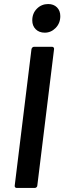

<svg xmlns="http://www.w3.org/2000/svg" viewBox="-20 -932 319 952"><path d="M53 -12 136 -688Q137 -693 140.5 -696.5Q144 -700 149 -700H238Q243 -700 246 -696.5Q249 -693 248 -688L165 -12Q165 -7 161 -3.5Q157 0 152 0H63Q58 0 55 -3.5Q52 -7 53 -12ZM140 -831Q140 -866 163 -889Q186 -912 219 -912Q246 -912 262.5 -895.5Q279 -879 279 -852Q279 -817 256 -793.5Q233 -770 202 -770Q174 -770 157 -787Q140 -804 140 -831Z"/></svg>

Font: Barlow SemiBold
Style: Italic
Weight: 600
Italic angle: -7°
Designer: Jeremy Tribby
Foundry: Tribby Type
Version: Version 1.408